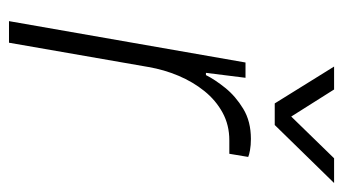

<svg xmlns="http://www.w3.org/2000/svg" viewBox="-188 -575 763 427"><g transform="rotate(90 193.5 -361.5)"><path d="M27 0 119 -526H153L142 -438H147Q157 -458 175.5 -481Q194 -504 222 -521Q250 -538 289 -538Q303 -538 314 -536Q325 -534 329 -532L322 -490H292Q258 -490 230.5 -475Q203 -460 182.5 -434.5Q162 -409 148.5 -377Q135 -345 129 -310L75 0ZM387 -723 258 -591H210L128 -723H179L251 -609H221L332 -723Z"/></g></svg>

Font: Archivo SemiBold Thin
Style: Italic
Weight: 250
Italic angle: -10°
Version: Version 2.001